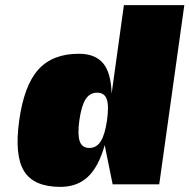

<svg xmlns="http://www.w3.org/2000/svg" viewBox="-20 -720 740 750"><path d="M216 10Q112 10 74 -51.5Q36 -113 55 -249.5Q74 -386 129.5 -448Q185 -510 288 -510Q352 -510 383 -472.5Q414 -435 416 -354L464 -700H700L602 0H420L389 -153Q365 -68 323 -29Q281 10 216 10ZM329 -142Q357 -142 373.5 -168Q390 -194 398 -250Q406 -307 397 -332.5Q388 -358 359.5 -358Q331 -358 314.5 -332.5Q298 -307 290 -250Q286 -222 286.5 -201.5Q287 -181 291.5 -168Q296 -155 305.5 -148.5Q315 -142 329 -142Z"/></svg>

Font: Fivo Sans Modern ExtBlk
Style: Regular
Weight: 900
Designer: Alexander Slobzheninov
Foundry: Alexander Slobzheninov
Version: 1.0